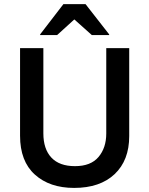

<svg xmlns="http://www.w3.org/2000/svg" viewBox="-20 -911 731 941"><path d="M343.3 10Q223.3 10 150.8 -55.4Q78.3 -120.8 78.3 -245.8V-675H192.5V-257.5Q192.5 -180.8 231.7 -138.8Q270.8 -96.7 347.5 -96.7Q425 -96.7 462.9 -141.7Q500.8 -186.7 500.8 -256.7V-675H613.3V-244.2Q613.3 -125 541.7 -57.5Q470 10 343.3 10ZM176.7 -739.2V-742.5L290.8 -890.8H399.2L515 -742.5V-739.2H430L344.2 -815.8L260 -739.2Z"/></svg>

Font: Funnel Sans Medium
Style: Regular
Weight: 500
Version: Version 1.000; Beta; Release 5; Build 24; ttfautohint (v1.8.